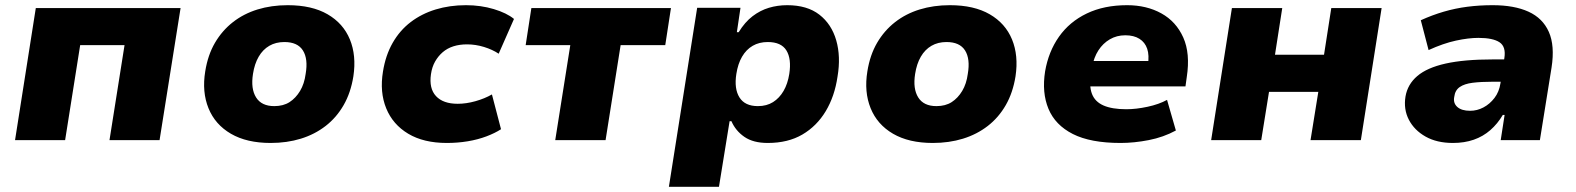

<svg xmlns="http://www.w3.org/2000/svg" viewBox="-20 -540 6074 740"><path d="M38 0 118 -509H676L595 0H402L460 -366H289L231 0Z M1023 11Q931 11 870 -24.5Q809 -60 783.5 -123Q758 -186 771 -265Q781 -328 808.5 -375Q836 -422 877.5 -454.5Q919 -487 972.5 -503.5Q1026 -520 1089 -520Q1182 -520 1242.5 -485Q1303 -450 1328.5 -388Q1354 -326 1342 -246Q1332 -183 1304.5 -135Q1277 -87 1235 -54.5Q1193 -22 1139.5 -5.5Q1086 11 1023 11ZM1037 -131Q1072 -131 1096 -146.5Q1120 -162 1136.5 -189.5Q1153 -217 1158 -255Q1168 -313 1147.5 -345.5Q1127 -378 1076 -378Q1043 -378 1018 -363.5Q993 -349 977 -321.5Q961 -294 955 -255Q946 -198 967 -164.5Q988 -131 1037 -131Z M1702 11Q1613 11 1553.5 -24.5Q1494 -60 1468.5 -122.5Q1443 -185 1456 -264Q1466 -327 1493.5 -375Q1521 -423 1563 -455Q1605 -487 1659 -503.5Q1713 -520 1776 -520Q1833 -520 1883 -505Q1933 -490 1961 -467L1902 -333Q1878 -349 1845.5 -359Q1813 -369 1780 -369Q1751 -369 1727.5 -361.5Q1704 -354 1686.5 -339Q1669 -324 1657 -303Q1645 -282 1641 -254Q1633 -199 1660.5 -169.5Q1688 -140 1744 -140Q1777 -140 1812.5 -150Q1848 -160 1876 -176L1911 -42Q1888 -27 1855 -14.5Q1822 -2 1783 4.5Q1744 11 1702 11Z M2120 0 2178 -366H2006L2028 -509H2566L2544 -366H2372L2314 0Z M2558 180 2667 -510H2834L2820 -416H2827Q2851 -455 2880.5 -477.5Q2910 -500 2943.5 -510Q2977 -520 3014 -520Q3091 -520 3138 -483.5Q3185 -447 3203 -384.5Q3221 -322 3208 -245Q3197 -169 3162.5 -111.5Q3128 -54 3072.5 -21.5Q3017 11 2939 11Q2883 11 2849 -12.5Q2815 -36 2799 -73H2792L2751 180ZM2901 -131Q2935 -131 2959.5 -146.5Q2984 -162 3000 -189.5Q3016 -217 3022 -255Q3031 -313 3011 -345.5Q2991 -378 2939 -378Q2906 -378 2881 -363.5Q2856 -349 2840 -321.5Q2824 -294 2818 -255Q2809 -198 2830 -164.5Q2851 -131 2901 -131Z M3575 11Q3483 11 3422 -24.5Q3361 -60 3335.5 -123Q3310 -186 3323 -265Q3333 -328 3360.5 -375Q3388 -422 3429.5 -454.5Q3471 -487 3524.5 -503.5Q3578 -520 3641 -520Q3734 -520 3794.5 -485Q3855 -450 3880.5 -388Q3906 -326 3894 -246Q3884 -183 3856.5 -135Q3829 -87 3787 -54.5Q3745 -22 3691.5 -5.5Q3638 11 3575 11ZM3589 -131Q3624 -131 3648 -146.5Q3672 -162 3688.5 -189.5Q3705 -217 3710 -255Q3720 -313 3699.5 -345.5Q3679 -378 3628 -378Q3595 -378 3570 -363.5Q3545 -349 3529 -321.5Q3513 -294 3507 -255Q3498 -198 3519 -164.5Q3540 -131 3589 -131Z M4299 11Q4183 11 4115 -23.5Q4047 -58 4021 -120.5Q3995 -183 4008 -265Q4021 -341 4061.5 -398.5Q4102 -456 4168.5 -488Q4235 -520 4324 -520Q4399 -520 4456 -488.5Q4513 -457 4540.5 -395.5Q4568 -334 4554 -243L4549 -207H4153L4168 -305H4415L4404 -289Q4410 -327 4401.5 -352Q4393 -377 4371.5 -390.5Q4350 -404 4317 -404Q4284 -404 4257.5 -388.5Q4231 -373 4213.5 -346Q4196 -319 4189 -281L4185 -257Q4177 -209 4188.5 -178.5Q4200 -148 4233 -133.5Q4266 -119 4321 -119Q4359 -119 4403 -128.5Q4447 -138 4478 -155L4512 -37Q4464 -11 4407.5 0Q4351 11 4299 11Z M4648 0 4728 -509H4922L4894 -329H5083L5111 -509H5305L5225 0H5031L5061 -186H4871L4841 0Z M5580 11Q5518 11 5474.5 -13.5Q5431 -38 5410 -78.5Q5389 -119 5397 -168Q5405 -215 5442.5 -247Q5480 -279 5551.5 -295Q5623 -311 5733 -311H5801L5788 -225H5733Q5688 -225 5656 -221Q5624 -217 5606 -204.5Q5588 -192 5585 -167Q5580 -143 5596.5 -128Q5613 -113 5646 -113Q5673 -113 5697.5 -126Q5722 -139 5740 -162.5Q5758 -186 5763 -219L5778 -316Q5785 -360 5759.5 -377Q5734 -394 5678 -394Q5640 -394 5591.5 -383.5Q5543 -373 5486 -347L5456 -462Q5500 -482 5544.5 -495Q5589 -508 5635.5 -514Q5682 -520 5733 -520Q5816 -520 5871 -495Q5926 -470 5949.5 -417Q5973 -364 5960 -280L5915 0H5764L5779 -97H5772Q5752 -63 5724 -38.5Q5696 -14 5660 -1.5Q5624 11 5580 11Z"/></svg>

Font: Nunito Sans 6pt Black
Style: Italic
Weight: 900
Italic angle: -9°
Version: Version 3.101;gftools[0.9.27]